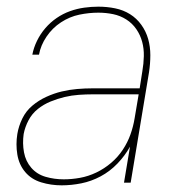

<svg xmlns="http://www.w3.org/2000/svg" viewBox="-20 -548 540 576"><path d="M165 8Q133 8 103.5 -1Q74 -10 55.5 -32Q37 -54 32 -84.5Q27 -115 32 -146Q36 -170 47 -192.5Q58 -215 77 -231Q96 -247 119 -257.5Q142 -268 165 -273.5Q188 -279 211.5 -281Q235 -283 258 -283H399L407 -334Q411 -357 411.5 -379.5Q412 -402 406.5 -422.5Q401 -443 389 -460.5Q377 -478 359 -489.5Q341 -501 319.5 -505.5Q298 -510 275 -510Q247 -510 218 -504Q189 -498 163 -481Q137 -464 119.5 -438Q102 -412 97 -384H77Q81 -405 91 -425.5Q101 -446 116 -463.5Q131 -481 150 -494Q169 -507 190 -514.5Q211 -522 232.5 -525Q254 -528 275 -528Q301 -528 325.5 -523Q350 -518 370 -505.5Q390 -493 404 -473.5Q418 -454 424.5 -431Q431 -408 431 -382.5Q431 -357 427 -331L372 0H352L370 -108Q355 -81 332.5 -57.5Q310 -34 282 -19Q254 -4 224 2Q194 8 165 8ZM171 -10Q195 -10 220 -14.5Q245 -19 269 -30.5Q293 -42 313.5 -59.5Q334 -77 348.5 -99Q363 -121 371.5 -145Q380 -169 384 -194L396 -265H258Q238 -265 216.5 -263.5Q195 -262 174 -257Q153 -252 132 -243.5Q111 -235 93.5 -221Q76 -207 65.5 -187Q55 -167 51 -146Q47 -118 52 -91Q57 -64 74 -44.5Q91 -25 117 -17.5Q143 -10 171 -10Z"/></svg>

Font: Iosevka SS04 Thin Oblique
Style: Regular
Weight: 100
Italic angle: -9°
Monospace: yes
Designer: Belleve Invis
Foundry: Belleve Invis
Version: Version 19.0.0; ttfautohint (v1.8.4)